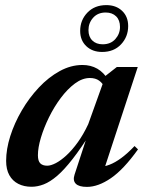

<svg xmlns="http://www.w3.org/2000/svg" viewBox="-20 -720 574 752"><path d="M272 -36 328 -207 339.5 -206.5Q298 -140.5 264.8 -97.8Q231.5 -55 203.8 -31.2Q176 -7.5 151.5 2Q127 11.5 103.5 11.5Q74 11.5 51.5 0Q29 -11.5 16.5 -34Q4 -56.5 4 -90Q4 -135.5 20.2 -186.8Q36.5 -238 65.2 -287.2Q94 -336.5 132 -377Q170 -417.5 213.8 -441.5Q257.5 -465.5 303 -465.5Q335.5 -465.5 361 -451Q386.5 -436.5 407 -403.5L389.5 -377Q382.5 -394 368.2 -404.2Q354 -414.5 332 -414.5Q302.5 -414.5 273.5 -393Q244.5 -371.5 218.2 -336.5Q192 -301.5 172 -260.8Q152 -220 140.2 -180.8Q128.5 -141.5 128.5 -112Q128.5 -89.5 137.8 -80.2Q147 -71 165 -71Q179 -71 198.8 -81.2Q218.5 -91.5 240.5 -111.8Q262.5 -132 284.5 -162.5Q306.5 -193 325.5 -233.5L393.5 -423L437.5 -457.5H519.5L382.5 -40.5L368 -66.5Q387 -66.5 408.8 -74.8Q430.5 -83 455.2 -101.2Q480 -119.5 507 -148L520.5 -135Q464 -56 414.2 -22Q364.5 12 320.5 12Q289 12 276.8 -0.5Q264.5 -13 272 -36ZM396.5 -700Q434.5 -700 458.2 -677.5Q482 -655 482 -618Q482 -576 454 -546.2Q426 -516.5 380 -516.5Q342 -516.5 318 -539.2Q294 -562 294 -599Q294 -641 322.2 -670.5Q350.5 -700 396.5 -700ZM382 -546.5Q413.5 -546.5 431.8 -567Q450 -587.5 450 -614.5Q450 -641 434.8 -656Q419.5 -671 394 -671Q363 -671 344.8 -650.5Q326.5 -630 326.5 -602Q326.5 -576 341.8 -561.2Q357 -546.5 382 -546.5Z"/></svg>

Font: Newsreader 36pt SemiBold
Style: Italic
Weight: 600
Italic angle: -17°
Designer: Hugues Gentile
Foundry: Production Type
Version: Version 1.003